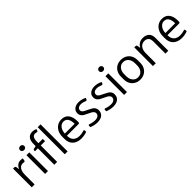

<svg xmlns="http://www.w3.org/2000/svg" viewBox="370 -2369 3951 3951"><g transform="rotate(-45 2345.0 -393.5)"><path d="M372.6 -550.8 363.8 -497.6Q361.8 -485.4 354.2 -480.5Q346.7 -475.6 334 -476.6Q318.4 -479.5 298.3 -479.5Q253.9 -479.5 223.9 -453.1Q193.8 -426.8 179.4 -382.3Q165 -337.9 165 -282.7V0H82V-543.5H121.1Q143.1 -543.5 149.4 -522.9L162.1 -446.8Q180.2 -495.6 218.8 -526.9Q257.3 -558.1 308.1 -558.1Q344.7 -558.1 372.6 -550.8Z M450.2 -710.4Q450.2 -735.4 467.5 -752Q484.9 -768.6 512.7 -768.6Q540.5 -768.6 557.9 -752Q575.2 -735.4 575.2 -710.4Q575.2 -685.5 557.9 -668.9Q540.5 -652.3 512.7 -652.3Q484.9 -652.3 467.5 -668.9Q450.2 -685.5 450.2 -710.4ZM554.2 -543.5V0H471.2V-543.5Z M998 -779.3 986.8 -744.1Q980.5 -726.1 966.3 -726.1Q962.4 -726.1 957 -727.5Q931.6 -734.9 914.6 -734.9Q869.1 -734.9 845.2 -699.2Q821.3 -663.6 821.3 -591.8V-543.5H946.8V-477.1H821.3V0H738.3V-477.1H652.8V-501.5Q652.8 -521.5 673.3 -527.8L738.3 -542.5V-598.6Q738.3 -701.7 779.5 -752Q820.8 -802.2 899.9 -802.2Q923.8 -802.2 950 -795.7Q976.1 -789.1 998 -779.3ZM1126 -787.6V0H1043V-787.6Z M1710.4 -292.5Q1710.4 -276.9 1709 -262.7Q1706.1 -238.3 1682.6 -238.3H1630.4H1345.2V-228.5Q1345.2 -144.5 1393.8 -97.4Q1442.4 -50.3 1531.2 -50.3Q1590.8 -50.3 1652.8 -70.3Q1660.6 -72.3 1663.6 -72.3Q1671.9 -72.3 1676.8 -66.4Q1681.6 -60.5 1681.6 -49.8V-15.6Q1650.9 -2.4 1607.4 6.1Q1564 14.6 1521 14.6Q1438.5 14.6 1380.4 -14.9Q1322.3 -44.4 1292.2 -98.6Q1262.2 -152.8 1262.2 -226.1V-294.4Q1262.2 -364.3 1290.8 -424.6Q1319.3 -484.9 1373.3 -521.5Q1427.2 -558.1 1500 -558.1Q1604.5 -558.1 1657.5 -487.5Q1710.4 -417 1710.4 -292.5ZM1345.2 -299.8H1630.4Q1629.4 -393.1 1597.2 -444.1Q1564.9 -495.1 1498.5 -495.1Q1454.6 -495.1 1420.2 -468.8Q1385.7 -442.4 1366.2 -397.7Q1346.7 -353 1345.2 -299.8Z M1810.5 -21.5V-58.6Q1810.5 -69.3 1815.4 -75.2Q1820.3 -81.1 1828.6 -81.1Q1833 -81.1 1840.3 -78.6Q1912.6 -51.3 1984.4 -51.3Q2019.5 -51.3 2045.9 -62.5Q2072.3 -73.7 2086.2 -93.5Q2100.1 -113.3 2100.1 -138.2Q2100.1 -165 2082.8 -185.1Q2065.4 -205.1 2040.5 -219.2Q2015.6 -233.4 1974.6 -251.5Q1923.3 -274.9 1892.6 -293.5Q1861.8 -312 1841.6 -340.8Q1821.3 -369.6 1821.3 -411.1Q1821.3 -455.6 1843.5 -488.8Q1865.7 -522 1906 -540Q1946.3 -558.1 1999 -558.1Q2046.4 -558.1 2090.6 -545.9Q2134.8 -533.7 2170.4 -514.2L2155.3 -480.5Q2147.9 -464.8 2134.3 -464.8Q2128.4 -464.8 2121.1 -467.8Q2094.2 -480 2064 -487.5Q2033.7 -495.1 2002.9 -495.1Q1972.2 -495.1 1949.2 -485.1Q1926.3 -475.1 1914.1 -457.3Q1901.9 -439.5 1901.9 -416.5Q1901.9 -393.1 1917.2 -375.5Q1932.6 -357.9 1955.6 -345Q1978.5 -332 2022 -312Q2077.6 -286.1 2109.4 -266.6Q2141.1 -247.1 2160.9 -217.8Q2180.7 -188.5 2180.7 -145.5Q2180.7 -96.2 2157.2 -60.1Q2133.8 -23.9 2090.6 -4.6Q2047.4 14.6 1989.3 14.6Q1939.5 14.6 1896.2 5.1Q1853 -4.4 1810.5 -21.5Z M2272.5 -21.5V-58.6Q2272.5 -69.3 2277.3 -75.2Q2282.2 -81.1 2290.5 -81.1Q2294.9 -81.1 2302.2 -78.6Q2374.5 -51.3 2446.3 -51.3Q2481.4 -51.3 2507.8 -62.5Q2534.2 -73.7 2548.1 -93.5Q2562 -113.3 2562 -138.2Q2562 -165 2544.7 -185.1Q2527.3 -205.1 2502.4 -219.2Q2477.5 -233.4 2436.5 -251.5Q2385.3 -274.9 2354.5 -293.5Q2323.7 -312 2303.5 -340.8Q2283.2 -369.6 2283.2 -411.1Q2283.2 -455.6 2305.4 -488.8Q2327.6 -522 2367.9 -540Q2408.2 -558.1 2460.9 -558.1Q2508.3 -558.1 2552.5 -545.9Q2596.7 -533.7 2632.3 -514.2L2617.2 -480.5Q2609.9 -464.8 2596.2 -464.8Q2590.3 -464.8 2583 -467.8Q2556.2 -480 2525.9 -487.5Q2495.6 -495.1 2464.8 -495.1Q2434.1 -495.1 2411.1 -485.1Q2388.2 -475.1 2376 -457.3Q2363.8 -439.5 2363.8 -416.5Q2363.8 -393.1 2379.2 -375.5Q2394.5 -357.9 2417.5 -345Q2440.4 -332 2483.9 -312Q2539.6 -286.1 2571.3 -266.6Q2603 -247.1 2622.8 -217.8Q2642.6 -188.5 2642.6 -145.5Q2642.6 -96.2 2619.1 -60.1Q2595.7 -23.9 2552.5 -4.6Q2509.3 14.6 2451.2 14.6Q2401.4 14.6 2358.2 5.1Q2314.9 -4.4 2272.5 -21.5Z M2749.5 -710.4Q2749.5 -735.4 2766.8 -752Q2784.2 -768.6 2812 -768.6Q2839.8 -768.6 2857.2 -752Q2874.5 -735.4 2874.5 -710.4Q2874.5 -685.5 2857.2 -668.9Q2839.8 -652.3 2812 -652.3Q2784.2 -652.3 2766.8 -668.9Q2749.5 -685.5 2749.5 -710.4ZM2853.5 -543.5V0H2770.5V-543.5Z M2990.2 -230.5V-313.5Q2990.2 -384.3 3020.5 -439.9Q3050.8 -495.6 3105.5 -526.9Q3160.2 -558.1 3231.4 -558.1Q3302.7 -558.1 3357.4 -526.9Q3412.1 -495.6 3442.4 -439.9Q3472.7 -384.3 3472.7 -313.5V-230.5Q3472.7 -159.7 3442.4 -104Q3412.1 -48.3 3357.4 -16.8Q3302.7 14.6 3231.4 14.6Q3160.2 14.6 3105.5 -16.8Q3050.8 -48.3 3020.5 -104Q2990.2 -159.7 2990.2 -230.5ZM3389.6 -235.8V-307.6Q3389.6 -357.9 3370.8 -399.9Q3352.1 -441.9 3316.2 -466.8Q3280.3 -491.7 3231.4 -491.7Q3182.6 -491.7 3146.7 -466.8Q3110.8 -441.9 3092 -399.9Q3073.2 -357.9 3073.2 -307.6V-235.8Q3073.2 -185.5 3092 -143.6Q3110.8 -101.6 3146.7 -76.7Q3182.6 -51.8 3231.4 -51.8Q3280.3 -51.8 3316.2 -76.7Q3352.1 -101.6 3370.8 -143.6Q3389.6 -185.5 3389.6 -235.8Z M4055.7 -371.1V0H3972.7V-354Q3972.7 -425.8 3938.7 -458.3Q3904.8 -490.7 3852.5 -490.7Q3800.3 -490.7 3764.4 -465.3Q3728.5 -439.9 3710.4 -396.5Q3692.4 -353 3692.4 -299.8V0H3609.4V-543.5H3648.4Q3670.4 -543.5 3676.8 -522.9L3689.5 -448.7Q3713.4 -498 3758.5 -528.1Q3803.7 -558.1 3870.6 -558.1Q3952.1 -558.1 4003.9 -513.7Q4055.7 -469.2 4055.7 -371.1Z M4635.7 -292.5Q4635.7 -276.9 4634.3 -262.7Q4631.3 -238.3 4607.9 -238.3H4555.7H4270.5V-228.5Q4270.5 -144.5 4319.1 -97.4Q4367.7 -50.3 4456.5 -50.3Q4516.1 -50.3 4578.1 -70.3Q4585.9 -72.3 4588.9 -72.3Q4597.2 -72.3 4602.1 -66.4Q4606.9 -60.5 4606.9 -49.8V-15.6Q4576.2 -2.4 4532.7 6.1Q4489.3 14.6 4446.3 14.6Q4363.8 14.6 4305.7 -14.9Q4247.6 -44.4 4217.5 -98.6Q4187.5 -152.8 4187.5 -226.1V-294.4Q4187.5 -364.3 4216.1 -424.6Q4244.6 -484.9 4298.6 -521.5Q4352.5 -558.1 4425.3 -558.1Q4529.8 -558.1 4582.8 -487.5Q4635.7 -417 4635.7 -292.5ZM4270.5 -299.8H4555.7Q4554.7 -393.1 4522.5 -444.1Q4490.2 -495.1 4423.8 -495.1Q4379.9 -495.1 4345.5 -468.8Q4311 -442.4 4291.5 -397.7Q4272 -353 4270.5 -299.8Z"/></g></svg>

Font: Lycee Sans
Style: Regular
Weight: 400
Designer: Justin Alvin
Foundry: Alkove Design
Version: Version 1.030